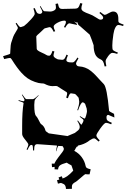

<svg xmlns="http://www.w3.org/2000/svg" viewBox="-53 -874 863 1268"><path d="M437.5 333Q421.9 342.3 421.9 356.9V373L382.8 374Q381.8 344.7 361.8 338.9L349.6 334L329.6 338.9L323.7 315.9Q335.9 312 338.9 312L333.5 298.3L354.5 290Q358.9 297.4 358.9 300.8Q358.9 304.2 357.9 304.2Q387.2 300.8 430.7 252.9Q429.2 249 427.5 243.2Q425.8 237.3 424.8 235.4L418.9 218.3Q394.5 205.6 387.7 200.2Q355 209 343.3 218Q331.5 227.1 330.6 245.1L307.6 244.1V228Q304.7 229 299.1 229.2Q293.5 229.5 290.5 230L288.6 207Q293.9 206.1 298.8 206.1Q303.7 206.1 303.7 210Q315.9 186 333 164.1Q350.1 142.1 359.4 129.6Q368.7 117.2 368.7 109.9Q368.7 102.5 356.9 85.9L400.9 55.2Q416 76.2 428.7 76.2Q429.7 76.2 442.9 66.9L458.5 54.2L477.5 72.3L460.9 88.9L461.9 92.3L454.6 94.2Q448.2 101.6 440.9 117.2V116.2L437.5 122.1Q467.3 137.7 487.1 164.6Q506.8 191.4 512.7 223.1Q514.2 231 520.8 235.4Q527.3 239.7 545.9 244.1L538.6 277.3H521.5Q517.6 275.9 512.2 275.9Q506.8 275.9 479 301.3Q451.2 326.7 436.5 333ZM102.5 -205.1Q106.4 -205.1 109.4 -213.9Q109.4 -218.8 91.3 -248L94.2 -250Q114.7 -219.2 121.6 -219.2H163.6Q173.3 -219.2 200.2 -245.1L202.6 -243.2Q175.3 -217.3 175.3 -207L173.3 -181.2Q173.3 -118.2 185.5 -107.9Q193.8 -99.1 204.1 -77.9Q214.4 -56.6 217.3 -55.2Q239.3 -41.5 246.6 -14.2Q248 -9.3 250.5 -6.8L269.5 6.8L389.2 23.9L391.6 24.9L441.4 3.9Q446.8 -1.5 456.1 -7.8Q473.6 -19.5 473.6 -35.2Q473.6 -50.8 457.5 -75.2L461.4 -78.1L483.4 -49.8Q488.3 -53.7 493.4 -64Q498.5 -74.2 498.5 -78.1Q498.5 -82 495.1 -85.9Q491.7 -89.8 473.6 -103L475.6 -106.9Q501 -90.8 505.6 -90.8Q510.3 -90.8 515.9 -111.8Q521.5 -132.8 521.5 -139.6Q521.5 -146.5 519.5 -157.2L511.2 -182.1Q511.2 -187.5 504.4 -192.9Q497.6 -198.2 493.2 -198.2Q481 -198.2 462.4 -145L457.5 -147Q470.2 -181.2 470.2 -203.1L467.3 -223.1Q467.3 -226.1 465.3 -230L447.3 -250Q444.8 -252.4 440.4 -253.9L422.4 -256.8L415.5 -257.8Q405.3 -257.8 395.5 -225.1L384.3 -229Q390.6 -250.5 390.6 -256.3Q390.6 -265.6 379.4 -270L324.2 -305.2Q321.3 -306.2 314.5 -306.2L293.5 -305.2Q269 -305.2 240.2 -320.8Q235.4 -323.2 219.7 -323.5Q204.1 -323.7 177 -333.3Q149.9 -342.8 129.6 -356.7Q109.4 -370.6 88.9 -393.1Q60.5 -423.8 23.4 -482.9Q18.6 -491.2 11.5 -491.2Q4.4 -491.2 -25.4 -483.9L-32.7 -502.9Q14.2 -516.1 14.2 -520Q15.1 -528.3 15.6 -544.9Q17.6 -583 20.5 -589.8L34.2 -630.9Q38.6 -643.1 52 -664.3Q65.4 -685.5 65.4 -689.5Q65.4 -693.4 50.3 -719.2L56.2 -723.1Q74.7 -694.8 82.5 -694.8Q85.4 -694.8 87.4 -695.8L105.5 -702.1Q125.5 -717.3 150.9 -745.1Q176.3 -772.9 176.3 -782.7Q176.3 -792.5 167.5 -817.9L176.3 -820.8Q188 -791 194.8 -786.6Q202.6 -782.2 210 -782.2Q217.3 -782.2 221.9 -786.9Q226.6 -791.5 226.6 -796.9Q226.6 -802.2 210.4 -831.1L214.4 -834Q229.5 -807.1 233.4 -803.7Q237.3 -800.3 240.2 -799.8L274.4 -797.9Q289.1 -796.9 302.7 -804Q316.4 -811 316.4 -822.5Q316.4 -834 313.5 -848.1L329.6 -851.1Q333.5 -829.1 339.6 -822Q345.7 -814.9 356.4 -814.9L443.4 -816.9Q456.1 -816.9 462.9 -823.5Q469.7 -830.1 477.5 -854L491.2 -850.1Q484.4 -831.5 484.4 -819.1Q484.4 -806.6 498.8 -798.1Q513.2 -789.6 534.9 -782.2Q556.6 -774.9 579.6 -759.5Q602.5 -744.1 609.4 -744.1Q628.9 -744.1 628.4 -757.8Q628.4 -768.1 603.5 -788.1L609.4 -794.9Q632.3 -775.9 639.2 -775.9Q646 -775.9 664.3 -786.9Q682.6 -797.9 694.3 -797.9Q728.5 -797.9 728.5 -750V-740.2Q728.5 -732.9 729.5 -729.5Q732.9 -721.2 763.2 -711.9L760.3 -702.1Q739.7 -709 728.8 -709Q717.8 -709 708.7 -691.7Q699.7 -674.3 695.8 -647.5Q688.5 -597.2 688.7 -573.7Q689 -550.3 690.9 -546.9Q695.8 -537.1 725.6 -526.9L721.2 -518.1Q700.7 -524.9 689 -524.9Q677.2 -524.9 660.9 -502.7Q644.5 -480.5 644.5 -470.5Q644.5 -460.4 649.4 -437L638.2 -435.1Q632.8 -460 627 -469Q621.1 -478 611.3 -481.9Q585 -493.2 575.2 -516.6Q565.4 -540 565.4 -575.2Q565.4 -578.1 553.2 -610.4Q541 -642.6 539.6 -645L474.6 -702.1Q459.5 -710.9 459.5 -726.1L454.6 -725.1Q448.7 -725.1 435.5 -732.9Q456.5 -716.3 456.5 -711.9Q456.5 -710 452.6 -710L405.3 -720.2Q393.6 -720.2 377.4 -690.9L369.6 -695.8Q382.3 -717.8 382.3 -727.8Q382.3 -737.8 373.5 -737.8Q353 -737.8 327.1 -724.1Q301.3 -710.4 301.3 -698.2Q301.3 -689 311.5 -668L301.3 -664.1Q287.6 -694.8 275.4 -694.8L269.5 -693.8L243.2 -687L238.3 -684.1Q231.9 -677.2 218.3 -665Q186.5 -637.7 186.5 -632.8L189.5 -551.8Q189.5 -541.5 218.3 -528.6Q247.1 -515.6 252 -511.7Q259.8 -505.9 271.7 -505.9Q283.7 -505.9 293.5 -538.1L306.2 -534.2Q300.3 -515.6 300.3 -507.3Q300.3 -499 313.5 -490Q326.7 -481 337.4 -481L357.4 -479Q368.2 -479 374.3 -488.3Q380.4 -497.6 386.2 -513.2L395.5 -508.8Q385.3 -485.4 385.3 -477.1Q385.3 -461.9 416 -461.9Q421.9 -461.9 427.2 -461.9Q439 -461.9 458.5 -494.1L465.3 -488.8Q449.2 -461.9 449.2 -454.6Q449.2 -447.3 455.1 -441.2Q460.9 -435.1 474.9 -434.8Q488.8 -434.6 508.5 -427.5Q528.3 -420.4 545.7 -406.5Q563 -392.6 575.2 -380.1Q587.4 -367.7 604.7 -348.1Q622.1 -328.6 632.3 -318.8Q653.3 -297.9 667.5 -141.1Q667.5 -138.7 700.2 -122.1L702.6 -98.1L662.6 -115.2Q658.2 -115.2 654.3 -112.8H655.3Q651.9 -110.8 650.4 -104V-95.2Q650.4 -85 656 -78.9Q661.6 -72.8 685.5 -63L681.2 -53.2Q657.2 -63 647 -63Q636.7 -63 610.1 -26.4Q583.5 10.3 583.5 20.8Q583.5 31.2 605.5 53.2L598.6 61Q576.2 40 569.3 40Q562.5 40 557.9 42.2Q553.2 44.4 548.1 47.6Q543 50.8 540.5 51.8Q491.2 92.8 404.3 92.8L332.5 89.8Q328.6 89.8 318.4 125L316.4 124Q323.2 93.3 323.2 90.6Q323.2 87.9 322.3 86.9H318.4L194.3 78.1Q182.1 78.1 177.2 86.4Q172.4 94.7 172.4 119.1L165.5 120.1Q164.6 87.9 160.9 85.4Q157.2 83 152.3 83Q143.6 83 128.4 116.2L122.6 112.8Q134.3 89.4 134.3 81.3Q134.3 73.2 113.8 49.1Q93.3 24.9 93.3 11.2V-42Q93.3 -137.2 102.5 -191.9Q102.5 -194.3 101.6 -195.3Q99.1 -198.7 69.3 -208L70.3 -212.9Q95.7 -205.1 102.5 -205.1Z"/></svg>

Font: Eater
Style: Regular
Weight: 400
Version: Version 001.002